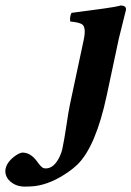

<svg xmlns="http://www.w3.org/2000/svg" viewBox="-143 -464 490 716"><path d="M168.9 -314Q179.2 -361.3 163.6 -373Q151.9 -380.9 118.7 -383.8Q116.7 -401.9 123.5 -416Q280.3 -436 301.3 -441.9Q305.2 -442.9 307.6 -443.8Q329.1 -442.4 326.7 -426.8Q326.2 -425.3 300.3 -320.8L255.4 -109.9Q214.4 83 145 150.4Q130.4 164.1 113.8 175.8Q48.3 222.2 -13.2 230Q-31.2 231.9 -50.3 231.9Q-87.4 231.9 -110.4 207Q-126.5 188 -122.1 165Q-116.2 137.2 -82 114.3Q-67.9 105.5 -59.1 105Q-29.3 105 -5.4 137.2Q0.5 144.5 1 146Q13.2 161.6 20 163.1Q23.9 163.6 27.3 164.1Q59.1 164.1 80.1 118.7Q86.4 105 89.4 91.8Q96.7 57.6 105 2Q112.3 -48.8 118.2 -76.2Z"/></svg>

Font: Linux Libertine Slanted O
Style: Bold Slanted
Weight: 700
Designer: Philipp H. Poll
Foundry: Philipp H. Poll
Version: Version 5.0.0